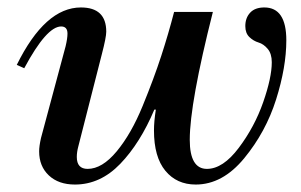

<svg xmlns="http://www.w3.org/2000/svg" viewBox="-20 -482 807 515"><path d="M447 -450H551Q489 -205 489 -107Q489 -29 535 -29Q578 -29 620.5 -85.5Q663 -142 686 -208Q709 -274 709 -315Q709 -338 698 -351Q687 -364 673.5 -368Q660 -372 649 -382.5Q638 -393 638 -412Q638 -434 651 -448Q664 -462 689 -462Q748 -462 748 -374Q748 -302 720.5 -215Q693 -128 635 -57.5Q577 13 505 13Q454 13 423.5 -24Q393 -61 393 -132Q393 -156 398 -188H394Q356 -98 302.5 -42.5Q249 13 181 13Q137 13 111 -11.5Q85 -36 85 -76Q85 -90 90 -112L156 -358Q161 -379 161 -392Q161 -411 144 -411Q105 -411 45 -299L25 -308Q101 -462 197 -462Q265 -462 265 -397Q265 -382 253 -336L190 -89Q186 -74 186 -61Q186 -29 215 -29Q254 -29 293 -76Q332 -123 362.5 -197.5Q393 -272 412.5 -332Q432 -392 447 -450Z"/></svg>

Font: Libre Bodoni
Style: Italic
Weight: 400
Italic angle: -13°
Designer: Pablo Impallari, Rodrigo Fuenzalida
Foundry: Pablo Impallari, Rodrigo Fuenzalida
Version: Version 1.001